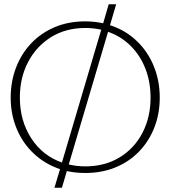

<svg xmlns="http://www.w3.org/2000/svg" viewBox="-20 -805 798 899"><path d="M379 5Q334 5 293 -4L270 74H235L261 -13Q190 -37 138 -86Q86 -135 58 -202.5Q30 -270 30 -348Q30 -422 54.5 -487Q79 -552 125 -601Q171 -650 235.5 -677.5Q300 -705 379 -705Q422 -705 463 -696L489 -785H524L495 -687Q567 -664 619.5 -614Q672 -564 700 -495.5Q728 -427 728 -348Q728 -274 703.5 -210Q679 -146 633 -97.5Q587 -49 522.5 -22Q458 5 379 5ZM73 -348Q73 -240 126 -158Q179 -76 270 -44L454 -666Q418 -674 379 -674Q288 -674 219 -631Q150 -588 111.5 -514.5Q73 -441 73 -348ZM379 -26Q471 -26 540 -68Q609 -110 647 -183Q685 -256 685 -348Q685 -421 661 -483Q637 -545 592 -590Q547 -635 486 -656L302 -35Q339 -26 379 -26Z"/></svg>

Font: Panamera Light
Style: Regular
Weight: 300
Designer: Bastien Sozeau
Foundry: NBR — Bastien Sozeau
Version: Version 3.002; ttfautohint (v1.8.4.7-5d5b);gftools[0.9.33]